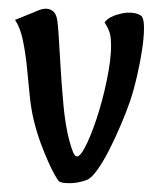

<svg xmlns="http://www.w3.org/2000/svg" viewBox="-20 -411 372 442"><path d="M157.2 -50.8Q166 -50.8 180.7 -82Q195.3 -113.3 208.5 -157.2Q221.7 -201.2 230 -248Q238.3 -294.9 234.4 -327.1Q232.4 -337.9 229 -344.7Q225.6 -351.6 220.7 -359.4Q226.6 -367.2 235.4 -371.6Q244.1 -376 252 -377.9Q261.7 -380.9 271.5 -381.8Q294.9 -382.8 305.7 -374Q311.5 -368.2 311.5 -346.7Q311.5 -325.2 307.1 -296.4Q302.7 -267.6 295.4 -235.8Q288.1 -204.1 279.3 -177.7Q270.5 -152.3 257.8 -122.6Q245.1 -92.8 231.4 -65.9Q217.8 -39.1 204.1 -20Q190.4 -1 180.7 2.9Q160.2 10.7 140.1 10.7Q120.1 10.7 115.2 5.9Q113.3 3.9 106.4 -7.8Q99.6 -19.5 91.3 -38.1Q83 -56.6 73.7 -81.5Q64.5 -106.4 57.6 -134.8Q50.8 -163.1 47.9 -196.3Q44.9 -229.5 41.5 -261.2Q38.1 -293 32.2 -320.3Q26.4 -347.7 14.6 -365.2L60.5 -383.8Q66.4 -386.7 74.2 -389.2Q82 -391.6 89.8 -390.6Q97.7 -389.6 104 -383.3Q110.4 -377 112.3 -361.3Q114.3 -343.8 115.7 -319.3Q117.2 -294.9 118.7 -268.6Q120.1 -242.2 122.1 -216.3Q124 -190.4 126 -169.9Q127.9 -148.4 131.3 -127Q134.8 -105.5 139.2 -88.9Q143.6 -72.3 147.9 -61.5Q152.3 -50.8 157.2 -50.8Z"/></svg>

Font: Rancho
Style: Regular
Weight: 400
Designer: Font Diner, Inc
Foundry: Font Diner, Inc
Version: Version 1.000